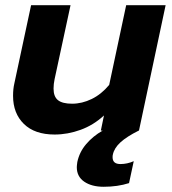

<svg xmlns="http://www.w3.org/2000/svg" viewBox="-20 -500 660 735"><path d="M614 -480 512 0H511Q465 23 441 45Q417 67 412 92Q411 95 411 102Q411 128 441 128Q467 128 492 117L474 201Q430 215 377 215Q331 215 302.5 195.5Q274 176 274 140Q274 134 276 120Q284 82 310 51.5Q336 21 373 0H366L378 -58Q338 -21 288.5 -3Q239 15 189 15Q113 15 71.5 -25.5Q30 -66 30 -133Q30 -160 35 -181L99 -480H250L189 -197Q185 -178 185 -161Q185 -130 202 -116.5Q219 -103 256 -103Q294 -103 331 -121Q368 -139 398 -175L463 -480Z"/></svg>

Font: Prompt Semibold
Style: Italic
Weight: 600
Italic angle: -12°
Designer: Katatrad Team
Foundry: CadsonDemak
Version: Version 1.000